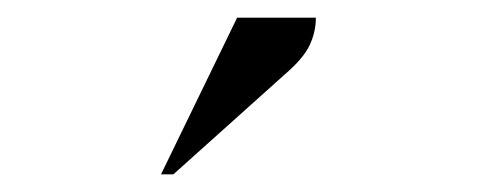

<svg xmlns="http://www.w3.org/2000/svg" viewBox="-20 -727 540 217"><path d="M162 -530 248 -707H337Q337 -691 330 -676Q323 -661 302 -643L176 -530Z"/></svg>

Font: Spectral Medium
Style: Regular
Weight: 500
Designer: Jean-Baptiste Levee
Foundry: Production Type
Version: Version 2.001